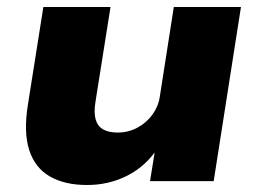

<svg xmlns="http://www.w3.org/2000/svg" viewBox="-20 -518 737 549"><path d="M229 11Q165 11 122.5 -13.5Q80 -38 63.5 -89Q47 -140 60 -220L104 -498H296L253 -227Q248 -196 253.5 -176.5Q259 -157 275 -148Q291 -139 316 -139Q347 -139 373 -153Q399 -167 416 -190.5Q433 -214 437 -242L477 -498H669L591 0H409L424 -93H430Q396 -42 343.5 -15.5Q291 11 229 11Z"/></svg>

Font: Nunito Sans 10pt SemiExpanded Black
Style: Italic
Weight: 900
Width: 6
Italic angle: -9°
Designer: Vernon Adams
Foundry: Vernon Adams
Version: Version 3.101;gftools[0.9.27]